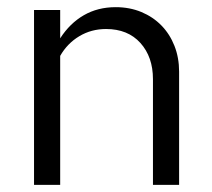

<svg xmlns="http://www.w3.org/2000/svg" viewBox="-20 -516 592 536"><path d="M75 0V-488H148V-409Q175 -451 214 -473.5Q253 -496 303 -496Q342 -496 374.5 -482.5Q407 -469 430.5 -445Q454 -421 467 -388Q480 -355 480 -316V0H407V-295Q407 -357 372 -396Q337 -435 276 -435Q235 -435 201.5 -415Q168 -395 148 -360V0Z"/></svg>

Font: Rosa Sans Light
Style: Regular
Weight: 300
Designer: Pentagram / MCKL
Foundry: Pentagram / MCKL
Version: Version 1.005;September 16, 2019;FontCreator 11.5.0.2425 64-